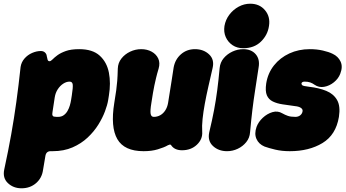

<svg xmlns="http://www.w3.org/2000/svg" viewBox="-68 -790 1866 1035"><path d="M359 -525Q431 -525 469.5 -490Q508 -455 519 -398.5Q530 -342 519 -275L515 -250Q511 -225 498 -190Q485 -155 462 -118Q439 -81 404.5 -48.5Q370 -16 323 4.5Q276 25 216 25Q214 25 211.5 25Q209 25 207 25Q182 24 177 49L164 126Q158 170 126 197.5Q94 225 48 225Q4 225 -25.5 197Q-55 169 -45 123Q-23 21 -7.5 -66Q8 -153 20 -240Q32 -327 43 -429Q47 -455 64 -474.5Q81 -494 105 -504.5Q129 -515 152 -515Q166 -515 174.5 -507Q183 -499 184 -488Q186 -477 188.5 -468.5Q191 -460 199 -460Q206 -460 215.5 -470Q225 -480 242 -492.5Q259 -505 287 -515Q315 -525 359 -525ZM307 -350Q290 -350 273 -339Q256 -328 243.5 -309Q231 -290 227 -265L215 -186Q210 -161 227 -161Q232 -160 236.5 -160Q241 -160 245 -160Q263 -160 275.5 -169Q288 -178 296 -192Q304 -206 308.5 -221.5Q313 -237 315 -250L319 -275Q326 -319 324 -334.5Q322 -350 307 -350Z M1022 -80Q1025 -40 993.5 -10Q962 20 913 20Q893 20 878 13Q863 6 854 -8Q851 -12 846.5 -10.5Q842 -9 837 -7Q827 -1 813 4.5Q799 10 782.5 15Q766 20 747 22.5Q728 25 706 25Q602 25 564.5 -40Q527 -105 548 -235Q555 -277 558.5 -303Q562 -329 564 -354.5Q566 -380 567 -420Q568 -451 586.5 -474.5Q605 -498 633.5 -511.5Q662 -525 693 -525Q725 -525 749.5 -511.5Q774 -498 785 -474.5Q796 -451 787 -420Q778 -390 773 -368.5Q768 -347 764 -328.5Q760 -310 756.5 -288.5Q753 -267 748 -235Q741 -193 744 -176.5Q747 -160 761 -160Q780 -160 796 -169Q812 -178 823 -195Q834 -212 838 -235Q845 -277 849 -304Q853 -331 857.5 -357.5Q862 -384 868 -426Q876 -470 907.5 -497.5Q939 -525 983 -525Q1029 -525 1059 -497Q1089 -469 1078 -423Q1066 -371 1055 -322.5Q1044 -274 1036 -230.5Q1028 -187 1024 -149Q1020 -111 1022 -80Z M1156 25Q1110 25 1080 -3Q1050 -31 1060 -77Q1076 -144 1086 -197Q1096 -250 1103 -303.5Q1110 -357 1116 -423Q1119 -454 1138 -476.5Q1157 -499 1185 -512Q1213 -525 1243 -525Q1287 -525 1310.5 -497.5Q1334 -470 1326 -426Q1316 -359 1307.5 -305Q1299 -251 1292.5 -197.5Q1286 -144 1280 -77Q1278 -47 1259.5 -24Q1241 -1 1213.5 12Q1186 25 1156 25ZM1243 -530Q1210 -530 1185.5 -546.5Q1161 -563 1149 -590Q1137 -617 1142 -650Q1148 -684 1168.5 -711Q1189 -738 1218.5 -754Q1248 -770 1281 -770Q1331 -770 1360.5 -735Q1390 -700 1382 -650Q1375 -601 1338.5 -565.5Q1302 -530 1243 -530Z M1494 25Q1451 25 1415.5 16.5Q1380 8 1358 0Q1327 -13 1314.5 -41Q1302 -69 1315 -106Q1325 -133 1348.5 -155Q1372 -177 1400.5 -185.5Q1429 -194 1454 -179Q1468 -171 1483.5 -165.5Q1499 -160 1524 -160Q1540 -160 1550.5 -168.5Q1561 -177 1563 -190Q1565 -201 1554 -208.5Q1543 -216 1522 -218Q1486 -223 1455.5 -227.5Q1425 -232 1402.5 -243Q1380 -254 1370.5 -276.5Q1361 -299 1367 -340Q1376 -396 1409 -437.5Q1442 -479 1492 -502Q1542 -525 1602 -525Q1640 -525 1672.5 -517.5Q1705 -510 1725 -500Q1755 -486 1768 -458Q1781 -430 1766 -392Q1756 -366 1732 -346.5Q1708 -327 1679.5 -322Q1651 -317 1628 -333Q1617 -341 1604.5 -345.5Q1592 -350 1574 -350Q1567 -350 1562.5 -347.5Q1558 -345 1557 -340Q1557 -335 1561.5 -330.5Q1566 -326 1600 -322Q1652 -316 1691 -300Q1730 -284 1749 -251Q1768 -218 1759 -160Q1743 -63 1670.5 -19Q1598 25 1494 25Z"/></svg>

Font: Winky Sans Black
Style: Italic
Weight: 900
Italic angle: -8.97852°
Designer: Simon Atzbach
Foundry: typofactur
Version: Version 1.205